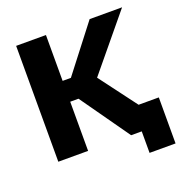

<svg xmlns="http://www.w3.org/2000/svg" viewBox="-145 -830 1046 1090"><g transform="rotate(-20 378.0 -285.0)"><path d="M731 130H574V0H510L300 -297H250V0H70V-700H250V-423H300L514 -700H710L440 -373L609 -148H731Z"/></g></svg>

Font: Golos Text
Style: Bold
Weight: 700
Designer: A.Korolkova, Vitaly Kuzmin
Foundry: ParaType Ltd
Version: Version 2.004